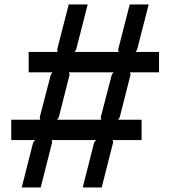

<svg xmlns="http://www.w3.org/2000/svg" viewBox="-20 -830 754 850"><path d="M475.1 -500 482.9 -509.8H285.2L288.1 -500L240.2 -310.1L232.9 -299.8H428.2L425.8 -310.1ZM684.1 -600.1V-509.8H555.2L558.1 -500L509.8 -310.1L502.9 -299.8H606.9V-210H479L481 -200.2L430.2 0H346.2L397 -200.2L405.8 -210H209L210.9 -200.2L160.2 0H76.2L127 -200.2L136.2 -210H29.8V-299.8H158.2L155.8 -310.1L205.1 -500L212.9 -509.8H106.9V-600.1H234.9L232.9 -609.9L284.2 -810.1H368.2L316.9 -609.9L310.1 -600.1H504.9L502.9 -609.9L554.2 -810.1H638.2L586.9 -609.9L580.1 -600.1Z"/></svg>

Font: Sinkin Sans 400 Regular
Style: Regular
Weight: 400
Designer: Keith Bates
Foundry: K-Type
Version: Sinkin Sans (version 1.0)  by Keith Bates   •   © 2014   www